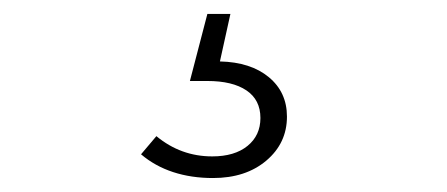

<svg xmlns="http://www.w3.org/2000/svg" viewBox="-20 -20 640 275"><path d="M285 235Q254 235 228 226.5Q202 218 182 201L204 175Q239 204 284 204Q316 204 334.5 189Q353 174 353 149Q353 123 333 109.5Q313 96 277 96H252L277 0H310L295 68Q339 69 365 90.5Q391 112 391 147Q391 185 361.5 210Q332 235 285 235Z"/></svg>

Font: Red Hat Mono
Style: Regular
Weight: 300
Monospace: yes
Designer: Pentagram, MCKL
Foundry: Pentagram, MCKL
Version: Version 1.023